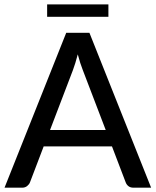

<svg xmlns="http://www.w3.org/2000/svg" viewBox="-20 -870 722 890"><path d="M470 -267.5 363.5 -546Q352 -574.5 340.5 -618Q335 -596.5 329.2 -578Q323.5 -559.5 318 -545L212 -267.5ZM680.5 0H598.5Q584.5 0 575.5 -7Q566.5 -14 562.5 -25L499 -191.5H182.5L119 -25Q115.5 -15.5 106 -7.8Q96.5 0 83 0H1L287 -718H394.5ZM198.5 -849.5H482.5V-792H198.5Z"/></svg>

Font: LatoLatin Medium
Style: Regular
Weight: 500
Designer: Lukasz Dziedzic with Adam Twardoch and Botio Nikoltchev
Foundry: tyPoland Lukasz Dziedzic
Version: Version 2.015; 2015-08-06; http://www.latofonts.com/